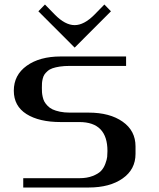

<svg xmlns="http://www.w3.org/2000/svg" viewBox="-20 -835 707 855"><path d="M312.5 -623 150.9 -784.7 180.2 -814.9 224.1 -770Q270 -723.1 312.5 -723.1Q354.5 -723.1 400.9 -770L444.8 -814.9L474.1 -784.7ZM250 -291.5Q154.3 -291.5 97.9 -327.1Q41.5 -362.8 41.5 -431.2Q41.5 -501 99.1 -542.2Q156.7 -583.5 250 -583.5H541.5V-541.5H291.5Q266.1 -541.5 246.6 -538.6Q227.1 -535.6 213.9 -531Q200.7 -526.4 191.7 -518.3Q182.6 -510.3 177.7 -502.9Q172.9 -495.6 170.2 -484.4Q167.5 -473.1 167 -464.8Q166.5 -456.5 166.5 -443.8Q166.5 -432.1 167 -423.8Q167.5 -415.5 170.2 -403.3Q172.9 -391.1 177.7 -382.3Q182.6 -373.5 191.9 -363.8Q201.2 -354 214.1 -347.9Q227.1 -341.8 246.8 -337.6Q266.6 -333.5 291.5 -333.5H375Q468.8 -333.5 526.1 -293.2Q583.5 -252.9 583.5 -183.1V-149.9Q583.5 -80.6 526.1 -40.3Q468.8 0 375 0H83.5V-41.5H333.5Q367.7 -41.5 392.6 -51.3Q417.5 -61 429.7 -73.7Q441.9 -86.4 449 -105.5Q456.1 -124.5 457.3 -136.5Q458.5 -148.4 458.5 -162.6Q458.5 -291.5 333.5 -291.5Z"/></svg>

Font: Gputeks
Style: Bold
Weight: 600
Width: 8
Version: Version 0.9